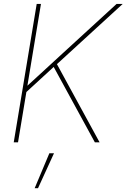

<svg xmlns="http://www.w3.org/2000/svg" viewBox="-20 -748 665 1009"><path d="M115.7 -261.7 110.4 -285.2Q145 -316.9 176.8 -345.9Q208.5 -375 240.2 -404.1Q272 -433.1 306.2 -464.8L592.8 -727.5H625L272 -404.3L265.1 -398.9ZM52.2 0 172.9 -727.5H195.3L152.3 -468.8L122.6 -289.1L120.1 -273.4L74.7 0ZM478.5 0 258.3 -403.3 276.4 -416 503.4 0ZM162.1 241.2 239.3 57.6H263.7L179.7 241.2Z"/></svg>

Font: Inter 24pt Thin
Style: Italic
Weight: 250
Italic angle: -9.3988°
Version: Version 4.001;git-66647c0bb